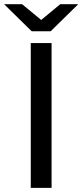

<svg xmlns="http://www.w3.org/2000/svg" viewBox="-44 -908 398 928"><path d="M104.7 -700H205.3V0H104.7ZM-24.1 -887.6H62.9L195.7 -777.9H114.3L247.1 -887.6H334.1L201 -757H109Z"/></svg>

Font: iiserrat Thin
Style: Regular
Weight: 100
Designer: Akira Ohta
Foundry: Akira Ohta
Version: Version 1.200;Glyphs 3.3.1 (3343)